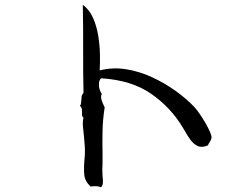

<svg xmlns="http://www.w3.org/2000/svg" viewBox="-20 -758 1040 807"><path d="M869 -179Q868 -170 862.5 -162.5Q857 -155 854 -147Q828 -136 810.5 -144.5Q793 -153 780 -171Q767 -189 756 -209Q754 -213 751.5 -216.5Q749 -220 747 -224Q697 -307 615 -364Q533 -421 405 -429Q397 -422 396 -408Q395 -394 399 -381.5Q403 -369 408 -364Q402 -352 407.5 -336Q413 -320 420 -307Q412 -256 411 -209Q410 -162 411 -106V-102Q411 -95 411 -87.5Q411 -80 411 -72Q410 -58 410 -44.5Q410 -31 411 -19Q411 -15 412 -9Q413 2 412.5 11Q412 20 405 29Q392 25 385 24.5Q378 24 361 26Q336 4 334 -26Q332 -56 335 -86Q336 -96 336.5 -105Q337 -114 337 -123Q337 -138 335.5 -153.5Q334 -169 333 -184Q330 -207 328.5 -227.5Q327 -248 331 -263Q326 -267 325 -273Q324 -279 325 -285Q325 -292 324 -299.5Q323 -307 316 -313Q320 -318 320.5 -324Q321 -330 322 -337Q322 -344 323 -352Q324 -360 331 -367Q329 -456 329.5 -547.5Q330 -639 328 -738Q356 -717 371 -683Q386 -649 392.5 -610Q399 -571 400 -532.5Q401 -494 399 -462Q453 -476 509.5 -467Q566 -458 619 -433.5Q672 -409 718 -376Q764 -343 798 -307Q807 -297 819.5 -279Q832 -261 843.5 -241Q855 -221 862.5 -204Q870 -187 869 -179Z"/></svg>

Font: Yuji Mai
Style: Regular
Weight: 400
Designer: Kataoka Yuji
Foundry: Kinuta Font Factory
Version: Version 3.002